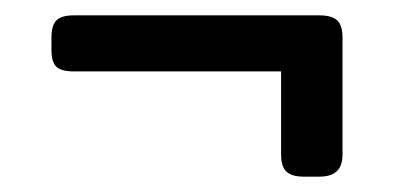

<svg xmlns="http://www.w3.org/2000/svg" viewBox="-20 -353 513 250"><path d="M346 -152V-260H76Q60 -260 53.5 -266Q47 -272 47 -288V-304Q47 -320 53.5 -326.5Q60 -333 76 -333H396Q412 -333 419 -326.5Q426 -320 426 -304V-152Q426 -137 418.5 -130Q411 -123 396 -123H375Q360 -123 353 -129.5Q346 -136 346 -152Z"/></svg>

Font: Mitr Light
Style: Regular
Weight: 300
Designer: Thanarat Vachiruckul
Foundry: Cadson Demak
Version: Version 1.003